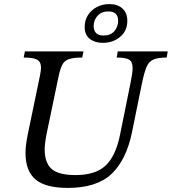

<svg xmlns="http://www.w3.org/2000/svg" viewBox="-20 -909 842 941"><path d="M312 12Q203 12 154 -29.5Q105 -71 105 -160Q105 -180 108 -202.5Q111 -225 116 -250L176 -539Q178 -550 179.5 -560Q181 -570 181 -577Q181 -606 162 -616.5Q143 -627 96 -627L102 -657H389L383 -627Q341 -627 318.5 -619.5Q296 -612 285.5 -592Q275 -572 267 -534L208 -251Q204 -231 201.5 -210.5Q199 -190 199 -176Q199 -112 232.5 -81.5Q266 -51 350 -51Q448 -51 497.5 -97.5Q547 -144 568 -247L619 -499Q624 -524 627 -543Q630 -562 630 -575Q630 -606 613 -616.5Q596 -627 552 -627L557 -657H802L797 -627Q754 -627 731.5 -617Q709 -607 698 -580.5Q687 -554 676 -502L627 -261Q599 -125 526.5 -56.5Q454 12 312 12ZM484 -699Q445 -699 420 -718.5Q395 -738 395 -777Q395 -810 411.5 -835.5Q428 -861 455.5 -875Q483 -889 516 -889Q557 -889 580.5 -867Q604 -845 604 -807Q604 -758 569 -728.5Q534 -699 484 -699ZM487 -735Q523 -735 541 -757Q559 -779 559 -807Q559 -853 511 -853Q477 -853 458 -831.5Q439 -810 439 -781Q439 -760 450.5 -747.5Q462 -735 487 -735Z"/></svg>

Font: STIX Two Text
Style: Italic
Weight: 400
Italic angle: -12°
Designer: Ross Mills, John Hudson & Paul Hanslow, Tiro Typeworks Ltd; with prior portions MicroPress Inc. and Coen Hoffman, Elsevi
Foundry: Tiro Typeworks Ltd
Version: Version 2.13 b171